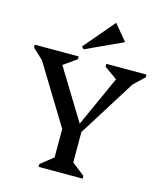

<svg xmlns="http://www.w3.org/2000/svg" viewBox="-134 -1034 954 1132"><g transform="rotate(15 343.0 -468.5)"><path d="M315 -206 27 -677 85 -595 2 -673V-690H270V-673L136 -578L153 -677L382 -303H376L545 -677L561 -585L439 -673V-690H684V-673L604 -598L660 -677L365 -206ZM210 0V-17L287 -78V-286H401V-78L479 -17V0ZM287 -738 274 -752 431 -937H434L511 -844V-841Z"/></g></svg>

Font: Platypi Light
Style: Regular
Weight: 400
Version: Version 1.200